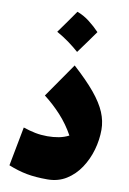

<svg xmlns="http://www.w3.org/2000/svg" viewBox="-102 -1006 726 1079"><g transform="rotate(10 260.5 -466.5)"><path d="M498 -315.4Q498 -258.3 481.7 -200.7Q465.3 -143.1 433.3 -95Q401.4 -46.9 354.5 -17.6Q307.6 11.7 246.6 11.7Q178.2 11.7 128.2 2.2Q78.1 -7.3 23.4 -29.3L65.9 -252.4Q102.1 -240.2 135 -233.6Q168 -227.1 204.1 -227.1Q238.3 -227.1 269.3 -232.9Q300.3 -238.8 326.2 -252.4Q293 -312.5 248.5 -361.1Q204.1 -409.7 151.4 -450.2L287.1 -645.5Q364.7 -575.2 410.9 -519.3Q457 -463.4 477.5 -414.3Q498 -365.2 498 -315.4ZM250 -945.3Q287.6 -931.6 320.3 -906.2Q353 -880.9 380.4 -852.1Q357.9 -820.3 334.7 -788.1Q311.5 -755.9 287.1 -722.7Q258.8 -747.6 227.1 -770.8Q195.3 -793.9 157.7 -814.9Q206.1 -881.8 250 -945.3Z"/></g></svg>

Font: Pinar-DS1-FD Black
Style: Regular
Weight: 900
Designer: Amin Abedi
Version: Version 2.000